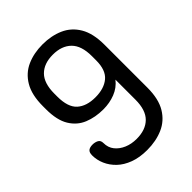

<svg xmlns="http://www.w3.org/2000/svg" viewBox="-212 -838 951 951"><g transform="rotate(-45 264.0 -362.5)"><path d="M254 6Q201 6 161 -9Q121 -24 95 -49Q69 -74 55.5 -105Q42 -136 42 -168Q42 -189 52 -197Q62 -205 81 -205Q98 -205 111.5 -198Q125 -191 125 -172Q125 -140 143 -117.5Q161 -95 190.5 -82.5Q220 -70 256 -70Q319 -70 354 -104.5Q389 -139 389 -212V-352Q364 -320 325.5 -305Q287 -290 243 -290Q187 -290 141.5 -308.5Q96 -327 69 -371Q42 -415 42 -492V-513Q42 -592 70.5 -640Q99 -688 147.5 -709.5Q196 -731 257 -731Q318 -731 367 -709.5Q416 -688 444.5 -640Q473 -592 473 -513V-212Q473 -133 444 -85Q415 -37 365.5 -15.5Q316 6 254 6ZM257 -360Q318 -360 353.5 -389.5Q389 -419 389 -487V-517Q389 -590 354 -624.5Q319 -659 257 -659Q195 -659 160.5 -624.5Q126 -590 126 -517V-496Q126 -422 160.5 -391Q195 -360 257 -360Z"/></g></svg>

Font: Dosis ExtraLight Medium
Style: Regular
Weight: 500
Version: Version 3.001; ttfautohint (v1.8.2)